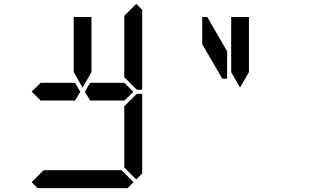

<svg xmlns="http://www.w3.org/2000/svg" viewBox="-20 -975 1672 995"><path d="M686 -955 717 -924V-510H690L685 -514L624 -575V-607V-782V-887V-893ZM685 -485 690 -489H717V-76L686 -45L624 -107V-113V-218V-424ZM672 -31 641 0H175L144 -31L206 -93H226H362H454H590H610ZM144 -500 192 -547V-546H328H369L396 -500L369 -454H212H209H192V-453ZM624 -546 671 -499 624 -453V-454H606H604H475H454H447L420 -500L447 -546H454H475H488ZM362 -673V-887H454V-876V-673V-601L408 -521L362 -601ZM1157 -567H1132L1028 -746V-887H1054L1157 -709ZM1178 -673V-887H1270V-876V-673V-601L1224 -521L1178 -601Z"/></svg>

Font: DSEG14 Classic
Style: Regular
Weight: 400
Designer: Keshikan(Twitter:@keshinomi_88pro)
Version: Version 0.46